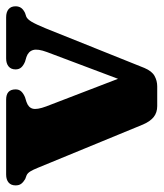

<svg xmlns="http://www.w3.org/2000/svg" viewBox="25 -539 520 610"><g transform="rotate(-90 285.0 -234.0)"><path d="M315.5 5.5H253Q232.5 5.5 218.5 -5.5Q204.5 -16.5 194.5 -39.5L57 -373.5Q51 -388.5 45.5 -397.5Q40 -406.5 33 -409.5L21 -414Q11 -420 6 -426.8Q1 -433.5 1 -444.5Q1 -459 10.2 -466.8Q19.5 -474.5 35.5 -474.5H273.5Q306 -474.5 306 -444.5Q306 -433.5 299.5 -426.5Q293 -419.5 281 -414.5L266.5 -410Q248.5 -404 244.8 -390.2Q241 -376.5 252 -347L357.5 -72.5L317 -59L424.5 -344.5Q435.5 -374 431 -389Q426.5 -404 409 -410L394 -414.5Q382 -419.5 375.8 -426.5Q369.5 -433.5 369.5 -444.5Q369.5 -459 379 -466.8Q388.5 -474.5 404.5 -474.5H535Q551.5 -474.5 560.8 -466.8Q570 -459 570 -444.5Q570 -435 565.5 -427.8Q561 -420.5 549 -414.5L537 -410.5Q529 -407 521 -393.8Q513 -380.5 500 -349L374 -35Q364 -11.5 348.8 -3Q333.5 5.5 315.5 5.5Z"/></g></svg>

Font: Fraunces 28pt Soft Wonky
Style: Bold
Weight: 700
Version: Version 1.000;[b76b70a41]